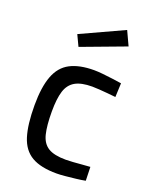

<svg xmlns="http://www.w3.org/2000/svg" viewBox="-141 -820 720 908"><g transform="rotate(20 219.0 -366.0)"><path d="M257 10Q177 10 131.5 -16.5Q86 -43 67.5 -102Q49 -161 49 -258Q49 -349 70 -405Q91 -461 137.5 -485.5Q184 -510 258 -510Q276 -510 301 -507.5Q326 -505 352.5 -501.5Q379 -498 398 -495L395 -425Q377 -427 355 -429Q333 -431 311.5 -432.5Q290 -434 276 -434Q221 -434 190.5 -416.5Q160 -399 148 -361Q136 -323 136 -258Q136 -187 146.5 -145Q157 -103 187 -84.5Q217 -66 276 -66Q290 -66 312 -67.5Q334 -69 356.5 -71Q379 -73 397 -74L399 -5Q379 -1 352.5 2Q326 5 300.5 7.5Q275 10 257 10ZM150 -588 124 -643 339 -742 372 -671Z"/></g></svg>

Font: Cairo Medium
Style: Regular
Weight: 500
Designer: Mohamed Gaber, Accademia di Belle Arti di Urbino
Foundry: Kief Type Foundry, Accademia di Belle Arti di Urbino
Version: Version 3.117